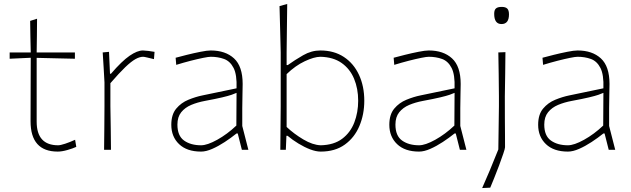

<svg xmlns="http://www.w3.org/2000/svg" viewBox="-20 -760 3201 974"><path d="M273 9Q135 9 135 -145Q135 -242.5 135.5 -328.8Q136 -415 136 -467L29 -462V-494H136Q135 -536 134.2 -574.2Q133.5 -612.5 133 -654L168 -665Q167.5 -615.5 167.2 -578Q167 -540.5 166 -494H360V-462Q312 -463 262.8 -464.2Q213.5 -465.5 166 -466.5V-143Q166 -23 275 -23Q286.5 -23 310.8 -31Q335 -39 361 -51L367 -15Q350 -7 322 1Q294 9 273 9Z M508 0Q509 -56.5 509.2 -108.5Q509.5 -160.5 510 -221V-342Q508 -378.5 505.8 -416.8Q503.5 -455 501 -494L533 -497L538 -386H543Q598.5 -450.5 637.5 -477.2Q676.5 -504 705 -504Q713.5 -504 732 -501.8Q750.5 -499.5 764 -497L761 -460Q742.5 -464.5 727 -468.2Q711.5 -472 706 -472Q688.5 -472 667 -460Q645.5 -448 615 -418.8Q584.5 -389.5 540 -338V-221Q541 -160.5 541.8 -108.5Q542.5 -56.5 543 0Z M1000 9Q928 9 888.5 -28.8Q849 -66.5 849 -127Q849 -179 874 -209Q899 -239 935.8 -254Q972.5 -269 1007 -276L1180 -312Q1182.5 -381 1165 -415.2Q1147.5 -449.5 1116.8 -460.8Q1086 -472 1049 -472Q1038 -472 1010.8 -466.5Q983.5 -461 947.5 -451.8Q911.5 -442.5 874 -431L871 -467Q893 -473 928 -481.8Q963 -490.5 996.8 -497.2Q1030.5 -504 1049 -504Q1123.5 -504 1167.2 -463.8Q1211 -423.5 1211 -334Q1211 -313 1210 -279.2Q1209 -245.5 1209 -211V-121Q1217 -90 1224 -62.5Q1231 -35 1240 0H1207L1186 -83H1180Q1152 -60.5 1120 -39.5Q1088 -18.5 1056.8 -4.8Q1025.5 9 1000 9ZM1000 -23Q1031.5 -23 1082 -51Q1132.5 -79 1179 -123L1180 -289Q1170.5 -284.5 1154.5 -279Q1138.5 -273.5 1107 -266Q1075.5 -258.5 1019 -248Q981.5 -241 950 -227.8Q918.5 -214.5 899.2 -190.5Q880 -166.5 880 -128Q880 -71 913.8 -47Q947.5 -23 1000 -23Z M1607 9Q1583 9 1553.5 -2.2Q1524 -13.5 1494 -31.8Q1464 -50 1439 -71H1433L1430 0H1402Q1402.5 -56.5 1403 -108.5Q1403.5 -160.5 1404 -221V-494Q1402.5 -558 1401 -616.5Q1399.5 -675 1398 -729L1437 -740Q1436.5 -678 1435.5 -618Q1434.5 -558 1434 -494V-430H1440Q1475.5 -455.5 1517.8 -479.8Q1560 -504 1605 -504Q1674.5 -504 1724.5 -471Q1774.5 -438 1801.2 -380.2Q1828 -322.5 1828 -249Q1828 -179.5 1803.2 -120.8Q1778.5 -62 1729.2 -26.5Q1680 9 1607 9ZM1607 -23Q1674 -24.5 1716 -56.2Q1758 -88 1777.5 -139Q1797 -190 1797 -249Q1797 -310.5 1776.2 -360.5Q1755.5 -410.5 1713 -440.5Q1670.5 -470.5 1605 -472Q1573 -471.5 1525.8 -449.2Q1478.5 -427 1434 -384V-116Q1471 -81 1518.5 -52.8Q1566 -24.5 1607 -23Z M2106 9Q2034 9 1994.5 -28.8Q1955 -66.5 1955 -127Q1955 -179 1980 -209Q2005 -239 2041.8 -254Q2078.5 -269 2113 -276L2286 -312Q2288.5 -381 2271 -415.2Q2253.5 -449.5 2222.8 -460.8Q2192 -472 2155 -472Q2144 -472 2116.8 -466.5Q2089.5 -461 2053.5 -451.8Q2017.5 -442.5 1980 -431L1977 -467Q1999 -473 2034 -481.8Q2069 -490.5 2102.8 -497.2Q2136.5 -504 2155 -504Q2229.5 -504 2273.2 -463.8Q2317 -423.5 2317 -334Q2317 -313 2316 -279.2Q2315 -245.5 2315 -211V-121Q2323 -90 2330 -62.5Q2337 -35 2346 0H2313L2292 -83H2286Q2258 -60.5 2226 -39.5Q2194 -18.5 2162.8 -4.8Q2131.5 9 2106 9ZM2106 -23Q2137.5 -23 2188 -51Q2238.5 -79 2285 -123L2286 -289Q2276.5 -284.5 2260.5 -279Q2244.5 -273.5 2213 -266Q2181.5 -258.5 2125 -248Q2087.5 -241 2056 -227.8Q2024.5 -214.5 2005.2 -190.5Q1986 -166.5 1986 -128Q1986 -71 2019.8 -47Q2053.5 -23 2106 -23Z M2426 194Q2446.5 148 2464.5 104.8Q2482.5 61.5 2508 -2L2511 -221V-271Q2510.5 -332 2509.8 -385Q2509 -438 2508 -494L2544 -495.5Q2543.5 -439 2542.8 -385.5Q2542 -332 2541 -271Q2541 -204 2541.2 -157.8Q2541.5 -111.5 2541.8 -77.5Q2542 -43.5 2542 -13Q2542 -6.5 2533.2 19.5Q2524.5 45.5 2511.8 79.5Q2499 113.5 2486.5 144.5Q2474 175.5 2467 192ZM2524 -638Q2487 -638 2487 -690Q2487 -709.5 2496 -717.2Q2505 -725 2525 -725Q2544.5 -725 2553.2 -716.5Q2562 -708 2562 -687Q2562 -638 2524 -638Z M2861 9Q2789 9 2749.5 -28.8Q2710 -66.5 2710 -127Q2710 -179 2735 -209Q2760 -239 2796.8 -254Q2833.5 -269 2868 -276L3041 -312Q3043.5 -381 3026 -415.2Q3008.5 -449.5 2977.8 -460.8Q2947 -472 2910 -472Q2899 -472 2871.8 -466.5Q2844.5 -461 2808.5 -451.8Q2772.5 -442.5 2735 -431L2732 -467Q2754 -473 2789 -481.8Q2824 -490.5 2857.8 -497.2Q2891.5 -504 2910 -504Q2984.5 -504 3028.2 -463.8Q3072 -423.5 3072 -334Q3072 -313 3071 -279.2Q3070 -245.5 3070 -211V-121Q3078 -90 3085 -62.5Q3092 -35 3101 0H3068L3047 -83H3041Q3013 -60.5 2981 -39.5Q2949 -18.5 2917.8 -4.8Q2886.5 9 2861 9ZM2861 -23Q2892.5 -23 2943 -51Q2993.5 -79 3040 -123L3041 -289Q3031.5 -284.5 3015.5 -279Q2999.5 -273.5 2968 -266Q2936.5 -258.5 2880 -248Q2842.5 -241 2811 -227.8Q2779.5 -214.5 2760.2 -190.5Q2741 -166.5 2741 -128Q2741 -71 2774.8 -47Q2808.5 -23 2861 -23Z"/></svg>

Font: Commissioner Loud Thin
Style: Regular
Weight: 100
Designer: Kostas Bartsokas
Foundry: Kostas Bartsokas
Version: Version 1.000; ttfautohint (v1.8.3)